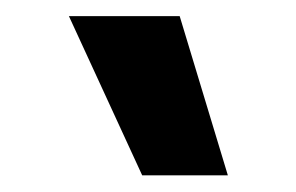

<svg xmlns="http://www.w3.org/2000/svg" viewBox="-20 -809 361 234"><path d="M153.3 -595.3 64 -789.3H199L257.7 -595.3Z"/></svg>

Font: Georama ExtraCondensed Thin
Style: Regular
Weight: 100
Width: 2
Designer: Jean-Baptiste Levee
Foundry: Production Type
Version: Version 1.001